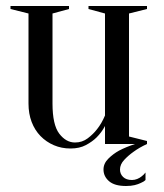

<svg xmlns="http://www.w3.org/2000/svg" viewBox="-20 -480 545 640"><path d="M15 0ZM410 -435V-25L470 -10V0H330V-60Q319 -39 302 -22Q288 -8 266.5 3.5Q245 15 215 15Q185 15 159.5 4Q134 -7 115 -26.5Q96 -46 85.5 -73.5Q75 -101 75 -135V-435L15 -450V-460H210V-450L155 -435V-135Q155 -64 177.5 -34.5Q200 -5 230 -5Q254 -5 272.5 -19Q291 -33 304 -50Q319 -69 330 -95V-435L275 -450V-460H470V-450ZM325 85Q325 65 341 49Q357 33 377 22Q400 10 430 0H470Q444 12 425 26Q408 38 394 53Q380 68 380 85Q380 100 390.5 110Q401 120 420 120Q429 120 437.5 116.5Q446 113 452 108Q459 103 465 95V120Q459 126 449 130Q441 134 429 137Q417 140 400 140Q362 140 343.5 124Q325 108 325 85Z"/></svg>

Font: Oranienbaum
Style: Regular
Weight: 400
Designer: Oleg Pospelov and Jovanny Lemonad
Foundry: Oleg Pospelov and jovanny Lemonad
Version: Version 1.001; ttfautohint (v0.91) -l 8 -r 50 -G 200 -x 0 -w